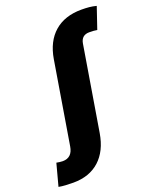

<svg xmlns="http://www.w3.org/2000/svg" viewBox="-325 -860 953 1181"><g transform="rotate(-20 152.0 -269.5)"><path d="M-53.7 222.7Q-78.1 222.7 -104 221.2Q-129.9 219.7 -149.4 215.8L-110.8 71.3Q-100.6 73.2 -90.3 74.7Q-80.1 76.2 -70.3 76.2Q-7.8 76.2 3.4 5.9L92.3 -532.2Q110.8 -643.1 178.5 -701.9Q246.1 -760.7 355.5 -760.7Q383.3 -760.7 406 -758.5Q428.7 -756.3 452.6 -750L404.8 -609.4Q393.1 -611.3 382.8 -612.3Q372.6 -613.3 353.5 -613.3Q302.2 -613.3 293.5 -561.5L202.1 -8.8Q183.6 103 117.7 162.8Q51.8 222.7 -53.7 222.7Z"/></g></svg>

Font: Inter Black
Style: Italic
Weight: 900
Italic angle: -9.39999°
Designer: Rasmus Andersson
Foundry: rsms
Version: Version 4.000;git-a52131595